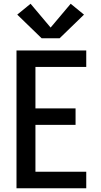

<svg xmlns="http://www.w3.org/2000/svg" viewBox="-20 -1004 540 1024"><path d="M68 0V-735H440V-647H169V-426H383V-338H169V-88H440V0ZM298 -800H202L72 -926L143 -984L250 -857L357 -984L428 -926Z"/></svg>

Font: Zed Mono Semibold
Style: Regular
Weight: 600
Monospace: yes
Designer: Belleve Invis
Foundry: Belleve Invis
Version: Version 1.0.0; ttfautohint (v1.8.4)